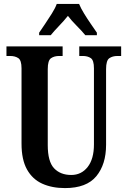

<svg xmlns="http://www.w3.org/2000/svg" viewBox="-20 -951 652 981"><path d="M312 10Q246 10 196 -12.5Q146 -35 118 -85Q90 -135 90 -217V-602Q90 -643 73.5 -654Q57 -665 32 -665H13V-714H300V-665H282Q257 -665 240.5 -653.5Q224 -642 224 -598V-210Q224 -125 256.5 -91Q289 -57 344 -57Q396 -57 428 -98Q460 -139 460 -213V-602Q460 -643 444 -654Q428 -665 403 -665H385V-714H599V-665H580Q555 -665 538.5 -653.5Q522 -642 522 -598V-211Q522 -111 472 -50.5Q422 10 312 10ZM180 -784Q193 -803 210.5 -829Q228 -855 245 -882Q262 -909 270 -931H384Q393 -909 409.5 -882Q426 -855 444 -829Q462 -803 475 -784V-771H416Q399 -792 372 -819Q345 -846 327 -870Q308 -846 282 -819Q256 -792 239 -771H180Z"/></svg>

Font: Noto Serif Armenian ExtraCondensed
Style: Bold
Weight: 700
Width: 2
Designer: Monotype Design Team
Foundry: Monotype Imaging Inc.
Version: Version 2.008; ttfautohint (v1.8.4.7-5d5b)